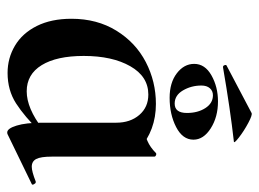

<svg xmlns="http://www.w3.org/2000/svg" viewBox="-113 -591 718 532"><g transform="rotate(90 246.0 -325.0)"><path d="M32 -164Q32 -235 65 -288.5Q98 -342 152 -370Q206 -398 268 -398Q341 -398 393 -352L320 -288Q320 -327 298.5 -352Q277 -377 242 -377Q192 -377 163.5 -327Q135 -277 135 -198Q135 -123 160.5 -81.5Q186 -40 233 -40Q280 -40 337 -84L345 -77Q303 -34 266.5 -10.5Q230 13 182 13Q141 13 106.5 -7.5Q72 -28 52 -68Q32 -108 32 -164ZM320 -82V-359Q353 -367 370.5 -374.5Q388 -382 404 -398Q405 -399 407 -399Q409 -399 411.5 -397.5Q414 -396 414 -394V-109Q414 -79 420.5 -66.5Q427 -54 442 -54Q455 -54 483 -65H485Q488 -65 490.5 -60Q493 -55 490 -54L352 13Q350 14 347 14Q336 14 328 -12Q320 -38 320 -82ZM157 -504Q157 -534 189 -552Q221 -570 261 -570Q304 -570 335.5 -550Q367 -530 367 -502Q367 -472 332 -454Q297 -436 251 -436Q209 -436 183 -456Q157 -476 157 -504ZM293 -484Q293 -514 279.5 -535Q266 -556 244 -556Q232 -556 224.5 -547.5Q217 -539 217 -524Q217 -496 230.5 -473Q244 -450 267 -450Q293 -450 293 -484ZM165 -584Q162 -584 160.5 -588.5Q159 -593 162 -594L293 -663Q298 -666 320.5 -654Q343 -642 361 -628Q379 -614 372 -614Q283 -604 167 -584Z"/></g></svg>

Font: Cormorant Infant
Style: Bold
Weight: 700
Designer: Christian Thalmann (Catharsis Fonts)
Foundry: Catharsis Fonts
Version: Version 4.000